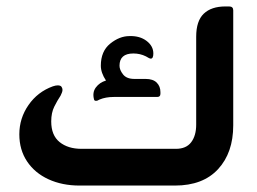

<svg xmlns="http://www.w3.org/2000/svg" viewBox="-20 -576 798 596"><path d="M680 -556H691Q704 -556 704 -544V-187Q704 -102 657 -51Q610 0 523 0H227Q173 0 130.5 -19.5Q88 -39 64 -75Q40 -111 40 -159Q40 -209 68.5 -250Q97 -291 144 -308Q153 -311 159 -311Q168 -311 171 -306.5Q174 -302 174 -297Q174 -293 172 -288Q170 -283 168 -279Q158 -264 148.5 -245Q139 -226 139 -199Q139 -156 165 -135Q191 -114 233 -114H526Q558 -114 573.5 -134.5Q589 -155 589 -189V-462Q589 -511 612.5 -533.5Q636 -556 680 -556ZM278 -263Q273 -263 272 -267Q266 -289 277.5 -304.5Q289 -320 309 -326Q293 -350 293 -372Q293 -417 322 -440.5Q351 -464 382 -464Q414 -465 435 -449Q456 -433 456 -410Q456 -394 448 -394Q444 -394 433 -401Q415 -410 394 -410Q351 -410 351 -372Q351 -359 362 -345Q373 -331 397 -331H432Q455 -331 466.5 -319.5Q478 -308 478 -290V-285Q478 -275 468 -275H333Q308 -275 289 -267Q284 -264 282 -263.5Q280 -263 278 -263Z"/></svg>

Font: Zain ExtraBold
Style: Regular
Weight: 800
Designer: Zain,Boutros
Foundry: Mobile Telecommunications Company (Zain), 2024
Version: Version 1.50; ttfautohint (v1.8.4)